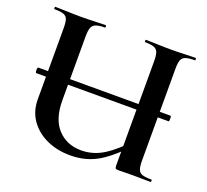

<svg xmlns="http://www.w3.org/2000/svg" viewBox="-112 -761 981 909"><g transform="rotate(20 379.0 -306.5)"><path d="M42 -299Q39 -299 38 -306Q37 -313 38 -320Q39 -327 42 -327H708Q711 -327 711.5 -320Q712 -313 711.5 -306Q711 -299 708 -299ZM547 -542Q547 -571 542 -586Q537 -601 522 -607Q507 -613 476 -613Q474 -613 474 -619Q474 -625 476 -625Q502 -625 533.5 -623.5Q565 -622 599 -622Q635 -622 667.5 -623.5Q700 -625 726 -625Q729 -625 729 -619Q729 -613 726 -613Q696 -613 680.5 -607.5Q665 -602 659.5 -587.5Q654 -573 654 -544V-81Q654 -52 659.5 -37Q665 -22 680.5 -17Q696 -12 726 -12Q729 -12 729 -6Q729 0 726 0Q704 0 683 -0.5Q662 -1 637 -1Q615 -1 600.5 -0.5Q586 0 566 0Q554 0 550.5 -3Q547 -6 547 -19ZM606 -149Q536 -69 472 -28.5Q408 12 325 12Q260 12 207 -12Q154 -36 122.5 -80.5Q91 -125 91 -186V-544Q91 -573 86 -587.5Q81 -602 66 -607.5Q51 -613 20 -613Q17 -613 17 -619Q17 -625 20 -625Q46 -625 78 -623.5Q110 -622 146 -622Q184 -622 216.5 -623.5Q249 -625 274 -625Q276 -625 276 -619Q276 -613 274 -613Q244 -613 228.5 -607Q213 -601 207.5 -586Q202 -571 202 -542V-221Q202 -126 247.5 -77Q293 -28 366 -28Q426 -28 478.5 -61Q531 -94 592 -161Z"/></g></svg>

Font: Cormorant Infant Light
Style: Bold
Weight: 700
Version: Version 4.001